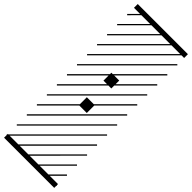

<svg xmlns="http://www.w3.org/2000/svg" viewBox="-452 -981 1435 1435"><g transform="rotate(45 265.5 -263.5)"><path d="M306.6 -208.5V-125H223.6V-208.5ZM306.6 -467.8V-384.3H223.6V-467.8ZM0 402.8H530.3V442.9H0ZM0 -970.2H530.3V-930.2H0ZM526.9 410.6 533.7 417.5 525.4 425.8 518.6 418.9ZM526.9 304.7 533.7 311.5 419.4 425.8 412.6 418.9ZM526.9 198.7 533.7 205.6 313.5 425.8 306.6 418.9ZM526.9 92.3 533.7 99.1 207.5 425.8 200.7 418.9ZM526.9 -13.2 533.7 -6.3 101.6 425.8 94.7 418.9ZM526.9 -119.1 533.7 -112.3 3.4 418 -3.4 411.1ZM526.9 -225.6 533.7 -218.8 3.4 311.5 -3.4 304.7ZM526.9 -331.5 533.7 -324.7 3.4 205.6 -3.4 198.7ZM526.9 -438 533.7 -431.2 3.4 99.1 -3.4 92.3ZM526.9 -543.5 533.7 -536.6 3.4 -6.3 -3.4 -13.2ZM526.9 -649.4 533.7 -642.6 3.4 -112.3 -3.4 -119.1ZM526.9 -755.9 533.7 -749 3.4 -218.8 -3.4 -225.6ZM526.9 -861.8 533.7 -855 3.4 -324.7 -3.4 -331.5ZM516.6 -958 523.4 -951.2 3.4 -431.2 -3.4 -438ZM411.1 -958 418 -951.2 3.4 -536.6 -3.4 -543.5ZM305.2 -958 312 -951.2 3.4 -642.6 -3.4 -649.4ZM198.7 -958 205.6 -951.2 3.4 -749 -3.4 -755.9ZM92.3 -958 99.1 -951.2 3.4 -855 -3.4 -861.8Z"/></g></svg>

Font: AzarMehrMSRS3
Style: Regular
Weight: 1
Designer: Amin Abedi
Version: Version 1.00